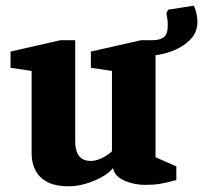

<svg xmlns="http://www.w3.org/2000/svg" viewBox="-20 -644 713 674"><path d="M222 10Q172 10 143.5 -6.5Q115 -23 103 -49Q91 -75 91 -104V-395L17 -406V-463L193 -503H244V-147Q244 -114 257.5 -96.5Q271 -79 299 -79Q317 -79 337.5 -89Q358 -99 373 -113V-395L299 -406V-463L476 -503H526V-92L599 -60V-12Q562 -2 541 1.5Q520 5 489 5Q451 5 416.5 -10Q382 -25 377 -54Q362 -36 335.5 -21.5Q309 -7 279 1.5Q249 10 222 10ZM475 -448V-503H517Q540 -503 554.5 -513Q569 -523 569 -556Q569 -575 564 -597L570 -610L660 -624Q667 -611 670 -594.5Q673 -578 673 -567Q673 -529 645.5 -502.5Q618 -476 577 -462Q536 -448 495 -448Z"/></svg>

Font: Manuale ExtraBold
Style: Regular
Weight: 800
Version: Version 1.002